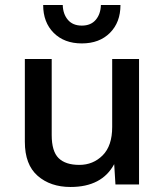

<svg xmlns="http://www.w3.org/2000/svg" viewBox="-20 -735 658 765"><path d="M460 -715Q460 -646 418 -604Q376 -562 306 -562Q236 -562 194 -604Q152 -646 152 -715H230Q231 -679 250.5 -656Q270 -633 306 -633Q342 -633 361.5 -656Q381 -679 382 -715ZM261 10Q181 10 130 -34.5Q79 -79 79 -170V-500H186V-197Q186 -132 213.5 -105Q241 -78 296 -78Q351 -78 389 -116Q427 -154 427 -229V-500H534V0H440L435 -81Q386 10 261 10Z"/></svg>

Font: Elaine Sans Medium
Style: Regular
Weight: 500
Designer: Wei Huang
Foundry: Wei Huang
Version: Version 2.001;December 24, 2019;FontCreator 12.0.0.2547 64-b